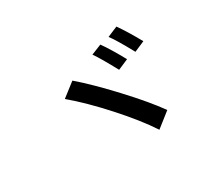

<svg xmlns="http://www.w3.org/2000/svg" viewBox="-121 -970 1242 1111"><g transform="rotate(-30 500.0 -415.0)"><path d="M544.9 -665 613.3 -692.4Q650.4 -641.6 705.1 -542L634.8 -511.7Q576.2 -620.1 544.9 -665ZM676.8 -707 746.1 -736.3Q788.1 -676.8 838.9 -585L768.6 -554.7Q705.1 -670.9 676.8 -707ZM278.3 -522.5 369.1 -592.8Q457 -517.6 576.2 -389.6Q695.3 -261.7 759.8 -170.9L663.1 -94.7Q598.6 -193.4 486.8 -317.4Q375 -441.4 278.3 -522.5Z"/></g></svg>

Font: GenEi Gothic M SemiBold
Style: Regular
Weight: 500
Designer: o_tamon (Modified); [Source Han Sans]
Ryoko NISHIZUKA  (kana & ideographs); Paul D. Hunt (Latin, Greek & Cyrillic); Wenl
Version: Version 1.1a;Original Version 1.004